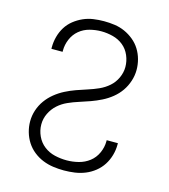

<svg xmlns="http://www.w3.org/2000/svg" viewBox="-105 -766 760 862"><g transform="rotate(15 275.0 -335.0)"><path d="M271 12Q246 12 221 8.5Q196 5 172.5 -4.5Q149 -14 129 -30Q109 -46 95.5 -67Q82 -88 75 -112.5Q68 -137 68 -162Q68 -189 76.5 -214.5Q85 -240 100.5 -261.5Q116 -283 137 -300Q158 -317 181.5 -329Q205 -341 230 -350Q255 -359 280.5 -367Q306 -375 330.5 -386Q355 -397 375 -414.5Q395 -432 406.5 -457Q418 -482 418 -508Q418 -535 407 -561Q396 -587 375 -604Q354 -621 327 -628Q300 -635 273 -635Q246 -635 219 -628Q192 -621 171 -603.5Q150 -586 139 -560Q128 -534 128 -507V-501H76V-509Q76 -533 82.5 -557.5Q89 -582 102 -603Q115 -624 134.5 -639.5Q154 -655 176.5 -665Q199 -675 223.5 -678.5Q248 -682 273 -682Q298 -682 322.5 -678.5Q347 -675 369.5 -665Q392 -655 411.5 -639Q431 -623 444 -602Q457 -581 463.5 -557Q470 -533 470 -508Q470 -482 461.5 -456Q453 -430 438 -408.5Q423 -387 402 -370Q381 -353 357 -341Q333 -329 308 -320Q283 -311 257.5 -303Q232 -295 207.5 -284Q183 -273 163.5 -255.5Q144 -238 132 -213.5Q120 -189 120 -162Q120 -134 132 -108Q144 -82 166 -65Q188 -48 215.5 -41.5Q243 -35 271 -35Q299 -35 326.5 -42Q354 -49 376 -66Q398 -83 410 -109.5Q422 -136 422 -164V-169H474V-162Q474 -137 467 -112.5Q460 -88 446.5 -67Q433 -46 413 -30Q393 -14 369.5 -4.5Q346 5 321 8.5Q296 12 271 12Z"/></g></svg>

Font: Lode Dark Term
Style: Regular
Weight: 400
Monospace: yes
Designer: Belleve Invis
Foundry: Belleve Invis
Version: Version 29.2.0